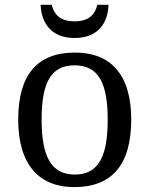

<svg xmlns="http://www.w3.org/2000/svg" viewBox="-20 -763 617 793"><path d="M522 -269C522 -362.8 500.5 -432.1 460.4 -478C420.4 -523.9 362.3 -545.9 290 -545.9C135.3 -545.9 55.2 -456.1 55.2 -269C55.2 -175.3 77.1 -105.5 117.2 -59.1C157.2 -12.7 214.8 9.8 287.1 9.8C440.9 9.8 522 -81.1 522 -269ZM147.9 -743.2C150.4 -668 191.9 -606 288.1 -606C385.3 -606 425.8 -668.5 428.2 -743.2H381.8C370.6 -694.3 336.9 -674.8 288.1 -674.8C238.8 -674.8 205.1 -694.3 193.8 -743.2ZM151.9 -269C151.9 -417 187.5 -493.2 288.1 -493.2C338.4 -493.2 372.6 -474.1 394 -437C415.5 -399.4 424.8 -343.3 424.8 -269C424.8 -194.8 416 -138.2 394.5 -100.1C373 -62 339.4 -42 289.1 -42C188.5 -42 151.9 -121.6 151.9 -269Z"/></svg>

Font: The Erased English
Style: Regular
Weight: 400
Designer: Monotype Design team + ligartures altered by 180 Amsterdam
Foundry: Monotype Imaging Inc.
Version: Version 1.030;Glyphs 3.1.2 (3151)